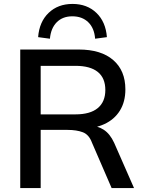

<svg xmlns="http://www.w3.org/2000/svg" viewBox="-20 -957 737 977"><path d="M83 0V-705H381Q494 -705 556 -651.5Q618 -598 618 -502Q618 -439 590 -394Q562 -349 511 -325.5Q460 -302 391 -302L407 -318H434Q475 -318 507.5 -297Q540 -276 561 -230L662 0H548L448 -231Q433 -272 401.5 -284Q370 -296 324 -296H187V0ZM187 -375H364Q439 -375 477.5 -407Q516 -439 516 -499Q516 -560 477.5 -591Q439 -622 364 -622H187ZM234 -760 174 -768Q180 -846 227.5 -891.5Q275 -937 349 -937Q423 -937 470.5 -891.5Q518 -846 524 -768L464 -760Q460 -814 429 -844Q398 -874 348 -874Q299 -874 269 -844Q239 -814 234 -760Z"/></svg>

Font: Mulish ExtraLight SemiBold
Style: Regular
Weight: 600
Version: Version 3.603